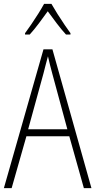

<svg xmlns="http://www.w3.org/2000/svg" viewBox="-20 -969 491 989"><path d="M412 0 337 -267H116L40 0H0L204 -715H250L451 0ZM249 -591Q243 -614 237.5 -635Q232 -656 227 -679Q221 -657 215.5 -636Q210 -615 204 -591L125 -303H327ZM245 -949Q258 -926 276.5 -896.5Q295 -867 313.5 -840Q332 -813 343 -798V-791H320Q297 -816 272 -849Q247 -882 226 -911Q206 -883 180.5 -849Q155 -815 133 -791H109V-798Q123 -817 141.5 -844Q160 -871 177.5 -899Q195 -927 207 -949Z"/></svg>

Font: Noto Sans Lao Looped Condensed ExtraLight
Style: Regular
Weight: 200
Width: 3
Designer: Mark Frömberg, Ben Mitchell
Foundry: The Fontpad Ltd
Version: Version 1.002; ttfautohint (v1.8.4.7-5d5b)